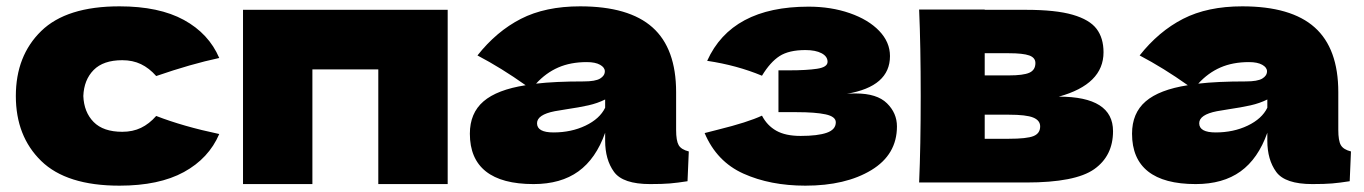

<svg xmlns="http://www.w3.org/2000/svg" viewBox="-20 -576 4304 606"><path d="M366 -160Q399 -160 425 -172.5Q451 -185 473 -210Q558 -177 672 -153Q639 -76 560.5 -33Q482 10 357 10Q190 10 110 -68Q30 -146 30 -273Q30 -400 110 -478Q190 -556 357 -556Q482 -556 560.5 -513Q639 -470 672 -393Q583 -374 473 -336Q451 -361 425 -373.5Q399 -386 366 -386Q306 -386 275.5 -355Q245 -324 243 -273Q245 -222 275.5 -191Q306 -160 366 -160Z M747 -545H1393V5H1174V-357H966V5H747Z M2114 -166Q2114 -132 2122 -118Q2130 -104 2154 -98L2150 -4Q2118 1 2094.5 3Q2071 5 2032 5Q1946 5 1918 -33.5Q1890 -72 1890 -132V-157Q1861 -75 1805.5 -35Q1750 5 1664 5Q1564 5 1513.5 -35Q1463 -75 1463 -154Q1463 -219 1506 -256Q1549 -293 1639 -307Q1563 -361 1487 -401Q1547 -477 1624 -516.5Q1701 -556 1811 -556Q1965 -556 2039.5 -489.5Q2114 -423 2114 -285ZM1672 -312Q1732 -319 1822 -319Q1859 -319 1874 -328Q1889 -337 1889 -351Q1889 -363 1874 -371.5Q1859 -380 1832 -380Q1781 -380 1742 -363Q1703 -346 1672 -312ZM1890 -236V-262Q1866 -250 1837 -243.5Q1808 -237 1767 -231L1731 -225Q1675 -214 1675 -187Q1675 -158 1727 -158Q1783 -158 1828 -179.5Q1873 -201 1890 -236Z M2681 -281Q2748 -281 2779.5 -250Q2811 -219 2811 -177Q2811 -88 2730 -39Q2649 10 2522 10Q2411 10 2326.5 -28Q2242 -66 2204 -156L2247 -167Q2340 -190 2385 -211Q2401 -180 2430 -163.5Q2459 -147 2507 -147Q2561 -147 2589.5 -157Q2618 -167 2618 -190Q2618 -208 2586 -215Q2554 -222 2494 -222H2437V-354H2471Q2526 -354 2559 -359Q2592 -364 2592 -381Q2592 -398 2573 -408Q2554 -418 2522 -418Q2470 -418 2440.5 -399Q2411 -380 2385 -337Q2306 -370 2212 -384Q2289 -555 2532 -555Q2603 -555 2662 -534.5Q2721 -514 2755 -478.5Q2789 -443 2789 -399Q2789 -303 2653 -280Q2663 -281 2681 -281Z M3493 -162Q3493 -84 3433.5 -42Q3374 0 3219 0H2881Q2886 -114 2886 -273Q2886 -432 2881 -546H3088V-545H3218Q3312 -545 3365.5 -529.5Q3419 -514 3441 -485Q3463 -456 3463 -411Q3463 -310 3322 -271Q3493 -271 3493 -162ZM3088 -408V-338H3164Q3210 -338 3229 -346.5Q3248 -355 3248 -377Q3248 -394 3228.5 -401Q3209 -408 3164 -408ZM3164 -138Q3221 -138 3242 -146.5Q3263 -155 3263 -177Q3263 -196 3241 -205Q3219 -214 3164 -214H3088V-138Z M4204 -166Q4204 -132 4212 -118Q4220 -104 4244 -98L4240 -4Q4208 1 4184.5 3Q4161 5 4122 5Q4036 5 4008 -33.5Q3980 -72 3980 -132V-157Q3951 -75 3895.5 -35Q3840 5 3754 5Q3654 5 3603.5 -35Q3553 -75 3553 -154Q3553 -219 3596 -256Q3639 -293 3729 -307Q3653 -361 3577 -401Q3637 -477 3714 -516.5Q3791 -556 3901 -556Q4055 -556 4129.5 -489.5Q4204 -423 4204 -285ZM3762 -312Q3822 -319 3912 -319Q3949 -319 3964 -328Q3979 -337 3979 -351Q3979 -363 3964 -371.5Q3949 -380 3922 -380Q3871 -380 3832 -363Q3793 -346 3762 -312ZM3980 -236V-262Q3956 -250 3927 -243.5Q3898 -237 3857 -231L3821 -225Q3765 -214 3765 -187Q3765 -158 3817 -158Q3873 -158 3918 -179.5Q3963 -201 3980 -236Z"/></svg>

Font: Dela Gothic One
Style: Regular
Weight: 400
Designer: aratakana
Foundry: aratakana
Version: Version 1.004